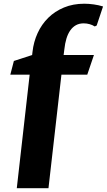

<svg xmlns="http://www.w3.org/2000/svg" viewBox="-20 -745 571 1027"><path d="M138.7 -345.7H35.2L54.2 -418.9L151.9 -450.7L153.8 -467.3Q159.7 -521 181.2 -567.9Q202.6 -614.7 238 -649.7Q273.4 -684.6 322 -704.8Q370.6 -725.1 430.7 -725.1Q455.1 -725.1 481.4 -721.4Q507.8 -717.8 531.2 -710.4L497.1 -608.4L486.8 -603.5Q475.1 -611.3 459.5 -615.7Q443.8 -620.1 427.7 -620.1Q404.3 -620.1 386.5 -610.4Q368.7 -600.6 356 -582.5Q343.3 -564.5 335.4 -538.8Q327.6 -513.2 324.2 -481L320.3 -450.7H482.4L446.8 -345.7H308.6L239.3 261.7H69.8Z"/></svg>

Font: Proza Libre
Style: Bold Italic
Weight: 700
Designer: Jasper de Waard
Foundry: Jasper de Waard
Version: Version 1.000; ttfautohint (v1.4.1.8-43bc)